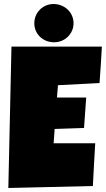

<svg xmlns="http://www.w3.org/2000/svg" viewBox="-20 -936 527 956"><path d="M487.3 -704.1Q484.4 -658.2 481.9 -613.3Q479.5 -568.4 475.6 -522.5L268.6 -511.7L263.7 -450.2H409.2L398.4 -298.8L252 -293.9L247.1 -222.7H368.2H454.1Q451.2 -168.9 448 -116Q444.8 -63 442.4 -9.8L21.5 0L37.1 -704.1ZM346.2 -820.3Q346.2 -800.3 338.6 -783.2Q331.1 -766.1 317.9 -753.2Q304.7 -740.2 287.1 -732.9Q269.5 -725.6 249.5 -725.6Q228 -725.6 210 -732.9Q191.9 -740.2 178.7 -753.2Q165.5 -766.1 158.2 -783.2Q150.9 -800.3 150.9 -820.3Q150.9 -839.8 158.2 -857.4Q165.5 -875 178.5 -887.9Q191.4 -900.9 209 -908.4Q226.6 -916 246.6 -916Q267.6 -916 285.9 -908.4Q304.2 -900.9 317.6 -887.9Q331.1 -875 338.6 -857.4Q346.2 -839.8 346.2 -820.3Z"/></svg>

Font: Luckiest Guy RUS-BEL-UKR
Style: Regular
Weight: 400
Designer: Astigmatic (AOETI)
Foundry: Astigmatic (AOETI)
Version: Version 1.00 March 11, 2019, initial release